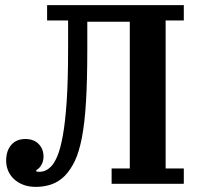

<svg xmlns="http://www.w3.org/2000/svg" viewBox="-20 -718 783 750"><path d="M120 12Q91 12 69 3Q47 -6 32.5 -20.5Q18 -35 11 -53Q4 -71 4 -90Q4 -129 24 -152Q44 -175 79 -175Q112 -175 131 -155.5Q150 -136 150 -106Q150 -88 141.5 -73.5Q133 -59 122 -54V-48Q126 -47 135 -47Q159 -47 179 -67Q192 -80 204 -108Q216 -136 225.5 -188.5Q235 -241 240.5 -322.5Q246 -404 246 -526V-638H164V-698H698V-638H627V-60H698V0H416V-60H487V-633H321V-527Q321 -405 316 -321.5Q311 -238 300 -181Q289 -124 272.5 -89.5Q256 -55 233 -31Q210 -8 181.5 2Q153 12 120 12Z"/></svg>

Font: IBM Plex Serif SemiBold
Style: Regular
Weight: 600
Designer: Mike Abbink, Paul van der Laan, Pieter van Rosmalen
Foundry: Bold Monday
Version: Version 2.5